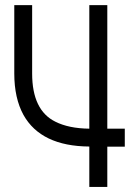

<svg xmlns="http://www.w3.org/2000/svg" viewBox="-20 -741 551 761"><path d="M405.3 0H334V-160.2Q142.6 -161.6 73.2 -285.2Q36.6 -351.6 36.6 -449.7V-720.7H107.4V-449.7Q107.4 -304.2 199.2 -258.8Q252.4 -231.9 334 -231V-720.7H405.3V-231H474.6V-159.7H405.3Z"/></svg>

Font: Greenwashing Machine
Style: Regular
Weight: 400
Designer: Tup Wanders
Foundry: Free font, DO NOT SELL
Version: Version 1.00;August 10, 2023;FontCreator 11.5.0.2430 64-bit